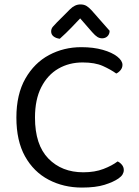

<svg xmlns="http://www.w3.org/2000/svg" viewBox="-20 -834 628 867"><path d="M533 -541Q533 -528 524.5 -517.5Q516 -507 505 -502Q480 -520 444.5 -536Q409 -552 353 -552Q292 -552 243.5 -524Q195 -496 166.5 -440.5Q138 -385 138 -303Q138 -180 198.5 -118Q259 -56 356 -56Q408 -56 447 -71Q486 -86 511 -105Q521 -101 530 -90.5Q539 -80 539 -66Q539 -56 533.5 -46.5Q528 -37 515 -28Q492 -12 452 0.5Q412 13 350 13Q267 13 199.5 -22.5Q132 -58 93 -128Q54 -198 54 -303Q54 -408 94.5 -479Q135 -550 201.5 -585.5Q268 -621 347 -621Q402 -621 444 -609Q486 -597 509.5 -578.5Q533 -560 533 -541ZM342 -751Q326 -734 302.5 -709.5Q279 -685 250 -659Q233 -661 222 -669.5Q211 -678 211 -692Q211 -704 218.5 -713Q226 -722 237 -733L296 -792Q318 -814 343 -814Q359 -814 370 -807.5Q381 -801 393 -788L475 -695Q475 -680 465.5 -670.5Q456 -661 441 -661Q430 -661 420 -667Q410 -673 396 -689Z"/></svg>

Font: Baloo Tamma 2
Style: Regular
Weight: 400
Designer: Divya Kowshik, Shuchita Grover and Ek Type
Foundry: Ek Type
Version: Version 1.700